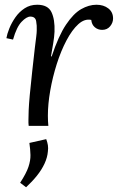

<svg xmlns="http://www.w3.org/2000/svg" viewBox="-20 -531 497 810"><path d="M101 0Q100 -7 100 -12.5Q100 -18 100 -26Q100 -43 101 -66.5Q102 -90 105.5 -129Q109 -168 116 -231Q123 -296 127 -329Q131 -362 133 -377.5Q135 -393 135 -403Q136 -423 132.5 -442Q129 -461 108 -461Q92 -461 71 -439Q50 -417 35 -364L7 -370Q10 -388 19.5 -411.5Q29 -435 45 -458Q61 -481 84 -496Q107 -511 137 -511Q182 -511 197 -480Q212 -449 210 -397Q209 -375 204.5 -348.5Q200 -322 195 -293H198Q227 -380 258.5 -427Q290 -474 322.5 -492.5Q355 -511 387 -511Q417 -511 437 -495.5Q457 -480 457 -453Q457 -435 444.5 -420Q432 -405 411 -405Q393 -405 380 -416Q367 -427 365 -447Q337 -453 310.5 -429Q284 -405 260.5 -360.5Q237 -316 219.5 -261Q202 -206 192 -149Q182 -92 182 -43Q182 -28 182.5 -20.5Q183 -13 184 0ZM90 259 65 240Q91 200 100 173Q109 146 108.5 123Q108 100 104 72L175 56Q180 69 182 81.5Q184 94 182 108Q180 133 168 159Q156 185 136 210Q116 235 90 259Z"/></svg>

Font: Lora
Style: Italic
Weight: 400
Italic angle: -3°
Designer: Olga Karpushina, Alexei Vanyashin (Cyrillic)
Foundry: Cyreal
Version: Version 3.008